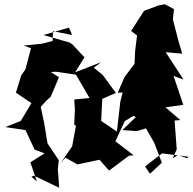

<svg xmlns="http://www.w3.org/2000/svg" viewBox="-20 -785 908 905"><path d="M664 0 690 -21 744 -62 825 -52 862 -39 868 -46 818 -53 794 -39 813 -81 803 -217 830 -219 760 -279 844 -291 798 -427 845 -410 761 -539 839 -532 821 -593 795 -693 800 -742 757 -765 726 -759 659 -734 598 -639 626 -618 617 -545 614 -484 567 -422 535 -348 558 -349 547 -305 531 -165 457 -215 462 -319 526 -347 464 -432 422 -466 457 -492 334 -444 378 -515 321 -576 274 -606 306 -585 185 -620 305 -655 320 -620 230 -638 228 -592 178 -579 91 -570 126 -558 100 -458 80 -430 55 -348 128 -299 78 -215 5 -186 100 -172 143 -80 190 -62 123 -20 154 70 128 48 140 43 259 100 253 17 252 20 257 -30 204 -109 188 -206 172 -281 198 -310 219 -329 258 -421 220 -445 243 -447 338 -433 402 -323 330 -316 333 -269 330 -197 338 -192 320 -95 265 -15 288 -42 345 -10 449 -32 494 19 588 -51 610 -53 524 -119 568 -214 624 -248 601 -334 620 -398 686 -417 573 -392 581 -296 607 -240 620 -233 557 -172 625 -167 668 -180 707 -112 743 -18 687 34Z"/></svg>

Font: Hussar Lance
Style: Regular
Weight: 700
Foundry: Cannot Into Space Fonts, PlusOne Fonts
Version: Version 2.27